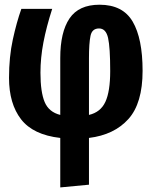

<svg xmlns="http://www.w3.org/2000/svg" viewBox="-20 -583 655 830"><path d="M410.3 -562.6Q510.8 -562.6 553.6 -489.5Q596.4 -416.4 596.4 -276.9Q596.4 -136.4 534.9 -68.2Q473.3 0 364.6 13.3V215.4L240.5 227.2V13.3Q123.1 0 71 -67.4Q19 -134.9 19 -246.2Q19 -336.9 35.4 -412.1Q51.8 -487.2 72.3 -544.6H205.6Q180.5 -466.7 167.7 -399.7Q154.9 -332.8 154.9 -268.7Q154.9 -185.1 173.1 -141.8Q191.3 -98.5 240.5 -86.2V-332.3Q240.5 -444.1 280.5 -503.3Q320.5 -562.6 410.3 -562.6ZM408.2 -460Q377.9 -460 371.3 -428.2Q364.6 -396.4 364.6 -331.8V-86.2Q414.9 -97.9 435.6 -142.8Q456.4 -187.7 456.4 -275.9Q456.4 -377.9 447.2 -419Q437.9 -460 408.2 -460Z"/></svg>

Font: Fira Code
Style: Bold
Weight: 700
Monospace: yes
Designer: Carrois Corporate, Edenspiekermann AG, Nikita Prokopov
Foundry: Carrois Corporate, Edenspiekermann AG, Nikita Prokopov
Version: Version 6.000; ttfautohint (v1.8.2) -l 8 -r 50 -G 200 -x 14 